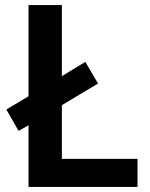

<svg xmlns="http://www.w3.org/2000/svg" viewBox="-20 -734 591 754"><path d="M92 0V-242L53 -220L5 -304L92 -356V-714H223V-435L315 -491L365 -406L223 -321V-110H520V0Z"/></svg>

Font: Noto Sans Javanese SemiBold
Style: Regular
Weight: 600
Version: Version 2.004